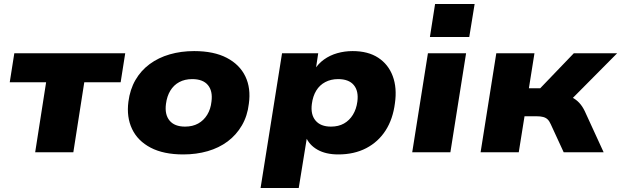

<svg xmlns="http://www.w3.org/2000/svg" viewBox="-20 -766 3125 966"><path d="M157 0 212 -352H29L52 -498H610L587 -352H404L349 0Z M902 11Q803 11 738 -23Q673 -57 644.5 -117Q616 -177 626 -254Q634 -316 661.5 -363.5Q689 -411 733 -443.5Q777 -476 834 -492.5Q891 -509 957 -509Q1056 -509 1121 -475Q1186 -441 1214.5 -381.5Q1243 -322 1232 -244Q1225 -183 1197 -135Q1169 -87 1125.5 -54.5Q1082 -22 1025 -5.5Q968 11 902 11ZM911 -129Q949 -129 977 -144.5Q1005 -160 1022.5 -188.5Q1040 -217 1044 -255Q1051 -308 1026 -338Q1001 -368 947 -368Q910 -368 882 -353Q854 -338 837 -310Q820 -282 815 -243Q808 -190 833 -159.5Q858 -129 911 -129Z M1291 180 1399 -498H1581L1568 -412H1560Q1580 -445 1610 -466.5Q1640 -488 1677 -498.5Q1714 -509 1754 -509Q1832 -509 1883 -475.5Q1934 -442 1956 -383Q1978 -324 1967 -247Q1957 -167 1920 -109.5Q1883 -52 1822.5 -20.5Q1762 11 1682 11Q1619 11 1577 -13Q1535 -37 1518 -79H1525L1483 180ZM1645 -129Q1683 -129 1710.5 -144.5Q1738 -160 1755.5 -188.5Q1773 -217 1778 -255Q1785 -308 1760 -338Q1735 -368 1681 -368Q1645 -368 1616.5 -353Q1588 -338 1571 -310Q1554 -282 1549 -243Q1542 -190 1567.5 -159.5Q1593 -129 1645 -129Z M2143 -580 2169 -746H2368L2341 -580ZM2054 0 2133 -498H2325L2246 0Z M2398 0 2477 -498H2669L2641 -322H2698L2867 -498H3085L2827 -238L2809 -289Q2836 -287 2857 -276.5Q2878 -266 2894 -249Q2910 -232 2922 -207L3017 0H2816L2751 -141Q2744 -157 2735 -165.5Q2726 -174 2712.5 -177.5Q2699 -181 2681 -181H2619L2590 0Z"/></svg>

Font: Nunito Sans 10pt SemiExpanded Black
Style: Italic
Weight: 900
Width: 6
Italic angle: -9°
Designer: Vernon Adams
Foundry: Vernon Adams
Version: Version 3.101;gftools[0.9.27]